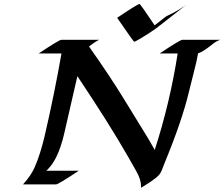

<svg xmlns="http://www.w3.org/2000/svg" viewBox="-20 -896 1090 933"><path d="M755.9 -636.2Q855.5 -702.6 866.2 -702.6H1050.3Q1031.2 -696.8 1008.3 -677.7Q965.3 -643.6 942.4 -636.7Q935.5 -597.2 925.3 -558.6Q915 -520 898.4 -451.2Q865.7 -312 778.8 -101.1Q773.4 -88.4 768.6 -75Q763.7 -61.5 757.6 -52.2Q751.5 -43 739.7 -33.4Q728 -23.9 714.1 -14.4Q700.2 -4.9 686.8 3.4Q673.3 11.7 665.5 16.6V8.3Q665.5 -23.4 641.6 -65.4Q634.8 -77.1 599.6 -139.2Q509.3 -296.9 356 -525.9L307.6 -314.9Q300.3 -284.2 292.7 -249.8Q285.2 -215.3 273.4 -181.6Q247.1 -104 205.1 -66.4H362.8Q263.2 0 252.4 0H91.8Q131.3 -43 149.4 -85.4Q176.3 -147.5 196.8 -234.4Q244.6 -440.9 278.8 -636.2H168Q267.6 -702.6 278.3 -702.6H462.4Q446.3 -696.3 412.6 -669.9Q518.6 -519.5 581.3 -416.3Q644 -313 674.1 -265.4Q704.1 -217.8 731.9 -167.5Q806.6 -398.9 843.3 -636.2ZM657.7 -876.5Q662.6 -876.5 731.4 -772.9L780.8 -811.5Q787.6 -816.9 795.9 -820.8Q804.2 -824.7 817.9 -831.5Q862.3 -855 887.7 -874.5L738.8 -758.3Q720.2 -745.1 708.3 -737.5Q696.3 -730 684.1 -722.2Q671.9 -714.4 661.1 -708Q636.2 -693.4 633.5 -693.4Q630.9 -693.4 627.4 -698.2Q624 -703.1 614 -716.6Q604 -730 585.9 -756.6Q567.9 -783.2 549.3 -809.6Q649.4 -876.5 657.7 -876.5Z"/></svg>

Font: Fondamento
Style: Italic
Weight: 400
Italic angle: -12°
Version: Version 1.000